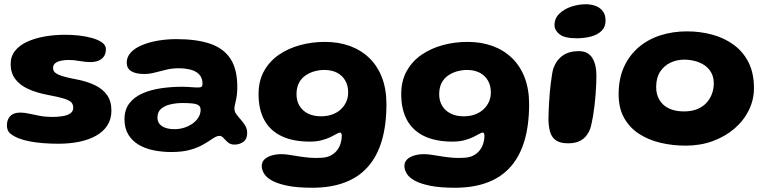

<svg xmlns="http://www.w3.org/2000/svg" viewBox="-20 -657 3612 903"><path d="M253.5 19Q217 19 183 16.2Q149 13.5 120 8Q91 2.5 69.5 -6Q44.5 -15.5 28.5 -28.8Q12.5 -42 12.5 -67Q12.5 -95.5 28.5 -111.5Q44.5 -127.5 75.5 -127.5Q94.5 -127.5 117 -122.5Q139.5 -117.5 166.8 -112.2Q194 -107 226.5 -107Q252.5 -107 275 -110.8Q297.5 -114.5 311 -124Q324.5 -133.5 324.5 -150Q324.5 -166 315.2 -175.8Q306 -185.5 281.2 -193.2Q256.5 -201 210.5 -209.5Q153 -220 112.8 -238.5Q72.5 -257 51.2 -286Q30 -315 30 -355.5Q30 -392 51 -418.2Q72 -444.5 108.5 -461Q145 -477.5 190.8 -485.5Q236.5 -493.5 286.5 -493.5Q319 -493.5 352.5 -489.8Q386 -486 414.5 -477.8Q443 -469.5 460.5 -456.8Q478 -444 478 -426Q478 -403.5 467.5 -390Q457 -376.5 440.8 -370.8Q424.5 -365 407 -365Q381.5 -365 354.5 -370Q327.5 -375 303 -375Q282.5 -375 265.8 -371.2Q249 -367.5 239.2 -359.2Q229.5 -351 229.5 -337Q229.5 -317 255.2 -305.8Q281 -294.5 335.5 -284.5Q387.5 -275 425.2 -257Q463 -239 483.5 -210Q504 -181 504 -137Q504 -96.5 485 -67.2Q466 -38 432 -18.8Q398 0.5 352.5 9.8Q307 19 253.5 19Z M785.5 58Q743.5 58 704 50.2Q664.5 42.5 633.5 24.5Q602.5 6.5 584 -23.2Q565.5 -53 565.5 -96Q565.5 -141 588.2 -170.8Q611 -200.5 649.5 -217.5Q688 -234.5 736.8 -241.8Q785.5 -249 837.5 -249Q851.5 -249 865.8 -248Q880 -247 892.2 -246.2Q904.5 -245.5 912 -245.5Q923.5 -245.5 928 -249.5Q932.5 -253.5 932.5 -263Q932.5 -275.5 929.2 -285.5Q926 -295.5 920 -303.2Q914 -311 905.5 -316.5Q891 -326.5 869 -331.2Q847 -336 821.5 -336Q790 -336 762 -329.2Q734 -322.5 708.5 -315.8Q683 -309 658.5 -309Q619 -309 597.5 -322Q576 -335 576 -362.5Q576 -389 595 -409.8Q614 -430.5 647.2 -444.5Q680.5 -458.5 722.5 -465.8Q764.5 -473 810 -473Q903 -473 966.5 -452Q1030 -431 1063 -382Q1096 -333 1096 -248Q1096 -227 1094 -211Q1092 -195 1089.2 -183.2Q1086.5 -171.5 1084.5 -162.5Q1082.5 -153.5 1082.5 -146Q1082.5 -132.5 1091.5 -120Q1100.5 -107.5 1112.5 -94.2Q1124.5 -81 1133.5 -65.8Q1142.5 -50.5 1142.5 -31.5Q1142.5 -3 1124.5 10Q1106.5 23 1083 23Q1064 23 1052.2 12.8Q1040.5 2.5 1031.5 -7.8Q1022.5 -18 1011.5 -18Q1004 -18 994.8 -13.5Q985.5 -9 972.5 0Q957.5 10.5 933.2 24.2Q909 38 873 48Q837 58 785.5 58ZM801 -49.5Q824 -49.5 845.5 -56.2Q867 -63 884.8 -75.2Q902.5 -87.5 913 -104.2Q923.5 -121 923.5 -140.5Q923.5 -154.5 914.5 -161.2Q905.5 -168 886.8 -170.2Q868 -172.5 839.5 -172.5Q809 -172.5 781.8 -166.2Q754.5 -160 737.5 -145.2Q720.5 -130.5 720.5 -104.5Q720.5 -85.5 730.8 -73.5Q741 -61.5 759 -55.5Q777 -49.5 801 -49.5Z M1449 226Q1378 226 1331.8 216.5Q1285.5 207 1259 192.2Q1232.5 177.5 1221.8 159.2Q1211 141 1211 124Q1211 105.5 1223.2 93.2Q1235.5 81 1256.8 74.5Q1278 68 1303.5 68Q1321 68 1342.5 71.5Q1364 75 1387.8 78.8Q1411.5 82.5 1437.8 84.8Q1464 87 1491.5 85Q1517.5 84 1535.8 74.2Q1554 64.5 1565.5 49.5Q1577 34.5 1582.2 16.5Q1587.5 -1.5 1587.5 -19Q1587.5 -23 1586.5 -26.2Q1585.5 -29.5 1584 -31.5Q1582.5 -33.5 1579 -33.5Q1573.5 -33.5 1562.5 -27Q1551.5 -20.5 1534.2 -12.2Q1517 -4 1493 2.5Q1469 9 1437.5 9Q1358.5 9 1304.8 -16.5Q1251 -42 1223.5 -91.8Q1196 -141.5 1196 -214.5Q1196 -277 1222 -323.2Q1248 -369.5 1292.2 -399.8Q1336.5 -430 1392.2 -445Q1448 -460 1508 -460Q1573 -460 1626 -440.5Q1679 -421 1717.5 -383.5Q1756 -346 1776.8 -291.5Q1797.5 -237 1797.5 -166.5Q1797.5 -69.5 1775.8 4.2Q1754 78 1710.5 127.2Q1667 176.5 1601.5 201.2Q1536 226 1449 226ZM1490 -110Q1517.5 -110 1540.8 -118Q1564 -126 1581 -141Q1598 -156 1607.8 -176.8Q1617.5 -197.5 1617.5 -222.5Q1617.5 -254 1604.2 -277.5Q1591 -301 1566 -314.5Q1541 -328 1505 -328Q1482.5 -328 1459.5 -321.8Q1436.5 -315.5 1417 -302.2Q1397.5 -289 1386 -267Q1374.5 -245 1374.5 -213.5Q1374.5 -183.5 1388.2 -160Q1402 -136.5 1428 -123.2Q1454 -110 1490 -110Z M2120 226Q2049 226 2002.8 216.5Q1956.5 207 1930 192.2Q1903.5 177.5 1892.8 159.2Q1882 141 1882 124Q1882 105.5 1894.2 93.2Q1906.5 81 1927.8 74.5Q1949 68 1974.5 68Q1992 68 2013.5 71.5Q2035 75 2058.8 78.8Q2082.5 82.5 2108.8 84.8Q2135 87 2162.5 85Q2188.5 84 2206.8 74.2Q2225 64.5 2236.5 49.5Q2248 34.5 2253.2 16.5Q2258.5 -1.5 2258.5 -19Q2258.5 -23 2257.5 -26.2Q2256.5 -29.5 2255 -31.5Q2253.5 -33.5 2250 -33.5Q2244.5 -33.5 2233.5 -27Q2222.5 -20.5 2205.2 -12.2Q2188 -4 2164 2.5Q2140 9 2108.5 9Q2029.5 9 1975.8 -16.5Q1922 -42 1894.5 -91.8Q1867 -141.5 1867 -214.5Q1867 -277 1893 -323.2Q1919 -369.5 1963.2 -399.8Q2007.5 -430 2063.2 -445Q2119 -460 2179 -460Q2244 -460 2297 -440.5Q2350 -421 2388.5 -383.5Q2427 -346 2447.8 -291.5Q2468.5 -237 2468.5 -166.5Q2468.5 -69.5 2446.8 4.2Q2425 78 2381.5 127.2Q2338 176.5 2272.5 201.2Q2207 226 2120 226ZM2161 -110Q2188.5 -110 2211.8 -118Q2235 -126 2252 -141Q2269 -156 2278.8 -176.8Q2288.5 -197.5 2288.5 -222.5Q2288.5 -254 2275.2 -277.5Q2262 -301 2237 -314.5Q2212 -328 2176 -328Q2153.5 -328 2130.5 -321.8Q2107.5 -315.5 2088 -302.2Q2068.5 -289 2057 -267Q2045.5 -245 2045.5 -213.5Q2045.5 -183.5 2059.2 -160Q2073 -136.5 2099 -123.2Q2125 -110 2161 -110Z M2652.5 17Q2616 17 2595.8 3.8Q2575.5 -9.5 2567.5 -35.8Q2559.5 -62 2559.5 -101Q2559.5 -117 2560.5 -137.5Q2561.5 -158 2562.8 -180.2Q2564 -202.5 2566 -225Q2568 -247.5 2570.8 -268.2Q2573.5 -289 2576.2 -306.5Q2579 -324 2582.5 -335.5Q2597.5 -375.5 2627 -396Q2656.5 -416.5 2702 -416.5Q2745 -416.5 2765 -385.5Q2785 -354.5 2785 -300Q2785 -283 2784 -260Q2783 -237 2781 -211.5Q2779 -186 2776 -160Q2773 -134 2769 -110.5Q2765 -87 2760.5 -68Q2756 -49 2750 -38Q2735 -9 2711 4Q2687 17 2652.5 17ZM2692.5 -477Q2635 -477 2611.5 -495.8Q2588 -514.5 2588 -539Q2588 -570.5 2610.5 -592.5Q2633 -614.5 2667 -625.8Q2701 -637 2735 -637Q2760 -637 2781 -629.2Q2802 -621.5 2815 -604.5Q2828 -587.5 2828 -560.5Q2828 -530 2809.2 -511.8Q2790.5 -493.5 2759.5 -485.2Q2728.5 -477 2692.5 -477Z M3205 28Q3144 28 3087.2 14.8Q3030.5 1.5 2986 -27.2Q2941.5 -56 2915.5 -102Q2889.5 -148 2889.5 -214Q2889.5 -286.5 2914.5 -341.8Q2939.5 -397 2983.5 -434.5Q3027.5 -472 3085.8 -490.8Q3144 -509.5 3210.5 -509.5Q3273.5 -509.5 3330.2 -494Q3387 -478.5 3431.2 -446Q3475.5 -413.5 3500.8 -363Q3526 -312.5 3526 -242.5Q3526 -188 3502 -139Q3478 -90 3434.5 -52.5Q3391 -15 3332.5 6.5Q3274 28 3205 28ZM3196.5 -133Q3234 -133 3260.8 -144.5Q3287.5 -156 3304.2 -175.2Q3321 -194.5 3329 -217.5Q3337 -240.5 3337 -263.5Q3337 -294 3325 -315.5Q3313 -337 3292.8 -350.5Q3272.5 -364 3247.8 -370.2Q3223 -376.5 3197.5 -376.5Q3163 -376.5 3133 -362.2Q3103 -348 3084.5 -319.5Q3066 -291 3066 -248Q3066 -212.5 3081.5 -186.8Q3097 -161 3126 -147Q3155 -133 3196.5 -133Z"/></svg>

Font: Gluten SemiBold
Style: Regular
Weight: 600
Designer: Tyler Finck
Foundry: Etcetera Type Company
Version: Version 1.300